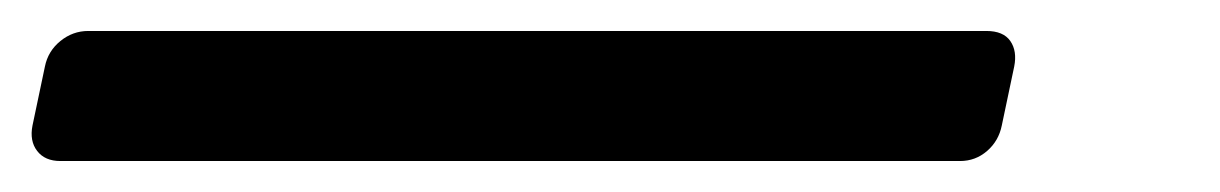

<svg xmlns="http://www.w3.org/2000/svg" viewBox="-24 -63 788 124"><path d="M15 41Q5 41 0 34.5Q-5 28 -3 18L5 -20Q7 -30 15 -36.5Q23 -43 33 -43H613Q624 -43 628.5 -36.5Q633 -30 631 -20L623 18Q621 28 613.5 34.5Q606 41 596 41Z"/></svg>

Font: Rubik
Style: Italic
Weight: 400
Italic angle: -12°
Designer: Hubert and Fischer
Foundry: Hubert and Fischer
Version: Version 2.300;gftools[0.9.30]